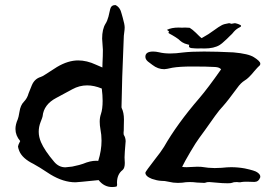

<svg xmlns="http://www.w3.org/2000/svg" viewBox="-20 -735 1089 770"><path d="M893.1 0Q872.1 0 849.4 -2.4Q826.7 -4.9 819.8 -4.9Q810.1 -4.9 806.2 -3.2Q802.2 -1.5 799.3 -1.5Q790.5 -1.5 770 -2.9Q754.9 -4.9 741.2 -4.9Q725.1 -4.9 711.4 -2.4Q702.6 -1.5 693.4 -1.5Q674.8 -1.5 655.3 -6.3Q641.6 -9.8 625.5 -9.8Q609.9 -10.7 589.4 -17.6Q563 -27.8 563 -42.5Q563 -46.4 603 -98.1Q616.7 -116.7 622.1 -123Q634.3 -140.1 637.7 -146Q690.4 -238.3 779.8 -341.8Q814 -381.8 866.7 -457Q859.9 -465.3 842.8 -466.3Q811 -468.3 751.5 -468.3Q700.2 -468.3 671.4 -463.4Q646 -457.5 638.7 -457.5Q613.3 -457.5 591.3 -474.6L573.2 -488.3Q563 -497.1 563 -507.3Q563 -528.3 594.2 -528.3Q605 -528.3 617.7 -525.4Q637.2 -520.5 662.6 -520.5Q685.1 -520.5 712.9 -524.4Q745.6 -528.3 798.3 -528.3Q848.6 -528.3 916.5 -524.9Q977.1 -519.5 998.5 -505.4Q1023.9 -489.3 1023.9 -480Q1023.9 -473.6 1021 -472.2Q1013.7 -465.8 999.5 -449.2Q976.6 -420.9 961.9 -412.6Q945.3 -402.3 932.1 -383.3Q892.6 -329.6 875 -310.1Q860.4 -294.9 842.8 -270.5Q792.5 -199.2 778.8 -181.2Q766.6 -165 743.4 -125.7Q720.2 -86.4 710.4 -65.9Q717.3 -64.5 728.5 -64.5L771 -66.4Q783.2 -66.4 787.1 -65.9Q816.9 -61 840.8 -61Q850.1 -61 868.7 -62Q892.1 -64.5 906.7 -64.5Q934.6 -64.5 961.4 -59.6Q1002.9 -50.8 1011.7 -43.9Q1023.9 -35.6 1023.9 -26.9L1023.4 -22.9Q1016.6 -5.4 1000 -5.4L970.2 -6.3Q955.1 -6.3 948.2 -4.9Q945.3 -3.9 939.5 -3.9L930.2 -4.9Q917 -4.9 912.4 -2.4Q907.7 0 893.1 0ZM242.2 -64Q247.1 -64 269.5 -66.9Q303.7 -74.2 313 -78.1Q342.3 -90.3 365.7 -90.3Q370.1 -90.3 374 -89.8Q387.2 -131.3 387.2 -170.9Q387.2 -194.3 382.8 -216.8Q379.9 -232.4 379.9 -247.1Q379.9 -263.7 384.8 -277.8Q391.6 -297.9 391.6 -330.6Q391.6 -352.5 388.2 -379.9Q357.4 -392.6 329.6 -392.6Q298.3 -392.6 270 -377L205.6 -342.3Q155.3 -315.9 150.9 -268.6Q150.4 -264.6 142.8 -245.6Q135.3 -226.6 135.3 -206.5Q135.3 -186 144.5 -164.6Q158.7 -131.3 197.8 -85.4Q216.3 -64 242.2 -64ZM429.7 15.1Q397.5 15.1 375.5 -12.7Q289.1 -3.9 282.7 -3.9Q234.4 -3.9 182.6 -35.2Q132.3 -68.4 114.3 -77.6Q69.3 -99.6 57.1 -129.9Q52.2 -142.6 52.2 -147.9Q52.7 -153.3 61 -169.4Q42 -191.4 42 -217.8Q42 -235.8 51.3 -256.8Q54.2 -263.2 58.1 -286.6Q62 -313 75.7 -326.9Q89.4 -340.8 94.7 -360.8Q101.1 -377.4 107.9 -393.6Q118.7 -418.9 143.1 -426.3Q150.4 -428.7 160.6 -435.5L208.5 -466.3Q252.9 -492.7 293.5 -492.7Q328.1 -492.7 364.7 -475.6L390.6 -464.4L391.1 -482.9Q392.6 -510.7 392.6 -535.6L389.6 -580.1Q389.6 -618.2 403.3 -640.1Q410.2 -650.4 415 -668.5Q418 -683.6 422.1 -699.2Q426.3 -714.8 442.9 -714.8Q461.9 -706.1 467.8 -679.7L472.2 -664.1Q480 -637.2 480 -624.5Q480 -619.6 479.5 -615.7Q477.1 -600.1 476.6 -591.3L470.2 -426.3Q467.8 -309.1 467.3 -305.7L467.8 -302.2Q477.1 -283.7 477.1 -255.4L476.6 -231Q476.6 -207 475.6 -203.6Q475.6 -195.3 476.6 -193.8Q483.4 -183.6 483.9 -168.9Q479.5 -117.7 479.5 -104Q479.5 -92.3 480.5 -81.5Q480.5 -60.5 471.7 -53.2Q449.2 -36.1 449.2 -2L449.7 6.8Q449.2 10.3 447.3 13.2Q438 15.1 429.7 15.1ZM935.1 -638.7Q946.8 -634.8 946.8 -630.9Q946.8 -627.9 940.4 -625Q928.2 -619.1 918.5 -608.4L910.6 -599.1Q906.2 -594.2 901.9 -590.8L889.6 -578.6L870.6 -561.5Q866.2 -557.6 861.3 -554.7Q838.4 -540.5 798.8 -540.5Q792.5 -540.5 786.1 -541Q780.3 -540.5 773.9 -540.5Q768.1 -540.5 761.7 -541Q745.1 -541.5 740.7 -544.4Q737.8 -546.4 737.8 -549.8Q737.8 -552.2 738.8 -555.2L734.9 -556.2L730 -557.6Q724.1 -559.1 720.7 -560.5Q707.5 -566.4 703.6 -570.8Q697.3 -577.6 684.1 -585.9L671.9 -593.3L659.7 -600.1Q657.2 -601.6 656.2 -602.5Q655.3 -603.5 655.3 -604.5Q655.3 -605 655.8 -605Q657.7 -606.4 657.7 -607.9Q657.7 -608.9 656.2 -610.4L649.4 -615.2Q667.5 -624.5 696.8 -624.5Q703.1 -624.5 710 -624Q715.8 -624.5 722.2 -624.5Q731.4 -624.5 740.7 -623.5Q752 -616.7 765.6 -603.5L776.4 -592.8Q782.7 -586.4 788.6 -582Q807.1 -592.3 815.9 -598.1L841.3 -615.7Q856.4 -627 868.2 -633.3Q877 -638.7 898.9 -642.1L903.3 -641.1L907.7 -639.6Q912.1 -640.6 922.4 -642.1L928.7 -640.6Z"/></svg>

Font: Kurland
Style: Regular
Weight: 400
Designer: GGBot
Version: 0.22